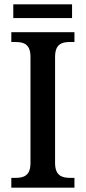

<svg xmlns="http://www.w3.org/2000/svg" viewBox="-20 -862 393 882"><path d="M41 -779H311V-842H41ZM32 0H322V-45H301C264 -45 233 -56 233 -113V-600C233 -659 263 -669 301 -669H322V-714H32V-669H52C89 -669 120 -659 120 -601V-113C120 -55 89 -45 52 -45H32Z"/></svg>

Font: Noto Serif Bengali SemiCondensed
Style: Regular
Weight: 400
Width: 4
Designer: Juan Bruce, Universal Thirst, Indian Type Foundry and the Monotype Design Team.
Foundry: Monotype Imaging Inc.
Version: Version 2.003